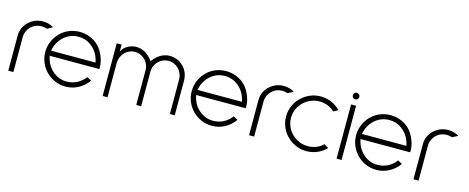

<svg xmlns="http://www.w3.org/2000/svg" viewBox="-34 -1159 4180 1710"><g transform="rotate(15 2055.5 -304.0)"><path d="M285 -450Q258 -459 236 -459Q179 -459 138 -420Q119 -401 108 -376Q97 -351 97 -325V0H50V-325Q50 -378 78.5 -420.5Q107 -463 157 -487Q193 -504 236 -504Q291 -504 335 -477Z M372 -224Q388 -141 445 -91Q501 -41 577 -41Q629 -41 672 -64Q715 -87 745 -127L785 -105Q749 -54 695 -24.5Q641 5 577 5Q526 5 480 -14.5Q434 -34 399 -69Q364 -104 344.5 -150Q325 -196 325 -247Q325 -298 344.5 -344.5Q364 -391 399 -426Q433 -461 479.5 -480Q526 -499 577 -499Q628 -499 674.5 -480Q721 -461 755 -426Q787 -393 808.5 -341Q830 -289 830 -240L829 -224ZM445 -404Q388 -354 372 -271H782Q766 -354 709 -404Q653 -454 577 -454Q501 -454 445 -404Z M1540 0V-319Q1540 -346 1529.5 -371Q1519 -396 1501 -415Q1483 -433 1459 -443.5Q1435 -454 1408 -454Q1353 -454 1314 -415Q1296 -397 1285.5 -372.5Q1275 -348 1275 -321V0H1230V-321Q1230 -348 1219.5 -372.5Q1209 -397 1191 -415Q1173 -433 1148.5 -443.5Q1124 -454 1097 -454Q1071 -454 1047 -443.5Q1023 -433 1004 -414Q986 -395 975.5 -369.5Q965 -344 965 -317V0H920V-486H965V-422Q986 -462 1023.5 -481Q1061 -500 1097 -500Q1188 -500 1252 -410Q1318 -500 1408 -500Q1444 -500 1476 -486.5Q1508 -473 1533 -448Q1558 -423 1571.5 -389.5Q1585 -356 1585 -319V0Z M1722 -224Q1738 -141 1795 -91Q1851 -41 1927 -41Q1979 -41 2022 -64Q2065 -87 2095 -127L2135 -105Q2099 -54 2045 -24.5Q1991 5 1927 5Q1876 5 1830 -14.5Q1784 -34 1749 -69Q1714 -104 1694.5 -150Q1675 -196 1675 -247Q1675 -298 1694.5 -344.5Q1714 -391 1749 -426Q1783 -461 1829.5 -480Q1876 -499 1927 -499Q1978 -499 2024.5 -480Q2071 -461 2105 -426Q2137 -393 2158.5 -341Q2180 -289 2180 -240L2179 -224ZM1795 -404Q1738 -354 1722 -271H2132Q2116 -354 2059 -404Q2003 -454 1927 -454Q1851 -454 1795 -404Z M2505 -450Q2478 -459 2456 -459Q2399 -459 2358 -420Q2339 -401 2328 -376Q2317 -351 2317 -325V0H2270V-325Q2270 -378 2298.5 -420.5Q2327 -463 2377 -487Q2413 -504 2456 -504Q2511 -504 2555 -477Z M2620 -69Q2585 -103 2565 -149.5Q2545 -196 2545 -247Q2545 -298 2565 -344.5Q2585 -391 2620 -425Q2656 -460 2701.5 -479.5Q2747 -499 2799 -499Q2852 -499 2898.5 -479Q2945 -459 2981 -422L2940 -398Q2912 -425 2876 -439Q2840 -453 2799 -453Q2757 -453 2719.5 -437Q2682 -421 2653 -393Q2624 -365 2607.5 -327Q2591 -289 2591 -247Q2591 -205 2607.5 -167Q2624 -129 2653 -101Q2682 -73 2719.5 -57Q2757 -41 2799 -41Q2840 -41 2876 -55Q2912 -69 2940 -96L2981 -72Q2945 -35 2898.5 -15Q2852 5 2799 5Q2747 5 2701.5 -14.5Q2656 -34 2620 -69Z M3071 -583Q3071 -596 3079 -604.5Q3087 -613 3100 -613Q3113 -613 3122 -604.5Q3131 -596 3131 -583Q3131 -570 3122 -561.5Q3113 -553 3100 -553Q3087 -553 3079 -561.5Q3071 -570 3071 -583ZM3077 0V-500H3123V0Z M3238 -224Q3254 -141 3311 -91Q3367 -41 3443 -41Q3495 -41 3538 -64Q3581 -87 3611 -127L3651 -105Q3615 -54 3561 -24.5Q3507 5 3443 5Q3392 5 3346 -14.5Q3300 -34 3265 -69Q3230 -104 3210.5 -150Q3191 -196 3191 -247Q3191 -298 3210.5 -344.5Q3230 -391 3265 -426Q3299 -461 3345.5 -480Q3392 -499 3443 -499Q3494 -499 3540.5 -480Q3587 -461 3621 -426Q3653 -393 3674.5 -341Q3696 -289 3696 -240L3695 -224ZM3311 -404Q3254 -354 3238 -271H3648Q3632 -354 3575 -404Q3519 -454 3443 -454Q3367 -454 3311 -404Z M4021 -450Q3994 -459 3972 -459Q3915 -459 3874 -420Q3855 -401 3844 -376Q3833 -351 3833 -325V0H3786V-325Q3786 -378 3814.5 -420.5Q3843 -463 3893 -487Q3929 -504 3972 -504Q4027 -504 4071 -477Z"/></g></svg>

Font: Sulphur Point Light
Style: Regular
Weight: 300
Designer: Noponies / Dale Sattler
Foundry: Noponies
Version: Version 1.000; ttfautohint (v1.8)